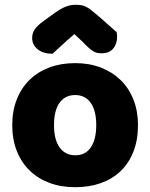

<svg xmlns="http://www.w3.org/2000/svg" viewBox="-20 -764 626 800"><path d="M290 -622Q256 -593 237 -575Q218 -557 199 -540Q160 -540 137 -558.5Q114 -577 114 -606Q114 -626 125 -642Q136 -658 162 -677L211 -712Q235 -729 254.5 -736.5Q274 -744 294 -744Q307 -744 317.5 -742.5Q328 -741 339 -735.5Q350 -730 363 -719.5Q376 -709 396 -692L466 -630Q467 -625 467.5 -621Q468 -617 468 -612Q468 -581 451.5 -561.5Q435 -542 404 -542Q394 -542 386 -543.5Q378 -545 369.5 -550Q361 -555 350 -564.5Q339 -574 324 -590ZM555 -243Q555 -181 536 -132.5Q517 -84 482.5 -51Q448 -18 400 -1Q352 16 293 16Q234 16 186 -2Q138 -20 103.5 -53.5Q69 -87 50 -135Q31 -183 31 -243Q31 -302 50 -350Q69 -398 103.5 -431.5Q138 -465 186 -483Q234 -501 293 -501Q352 -501 400 -482.5Q448 -464 482.5 -430.5Q517 -397 536 -349Q555 -301 555 -243ZM205 -243Q205 -182 228.5 -149.5Q252 -117 294 -117Q336 -117 358.5 -150Q381 -183 381 -243Q381 -303 358 -335.5Q335 -368 293 -368Q251 -368 228 -335.5Q205 -303 205 -243Z"/></svg>

Font: Baloo Bhai
Style: Regular
Weight: 400
Designer: Supriya Tembe, Noopur Datye and Ek Type
Foundry: Ek Type
Version: Version 1.443;PS 1.000;hotconv 16.6.51;makeotf.lib2.5.65220;